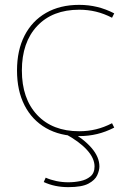

<svg xmlns="http://www.w3.org/2000/svg" viewBox="-20 -550 569 790"><path d="M306 10Q227 10 169.5 -23Q112 -56 81 -116.5Q50 -177 50 -260Q50 -343 81 -403.5Q112 -464 169.5 -497Q227 -530 306 -530Q344 -530 379.5 -521.5Q415 -513 450 -495L441 -477Q408 -494 375 -502Q342 -510 306 -510Q196 -510 133 -443Q70 -376 70 -260Q70 -144 133 -77Q196 -10 306 -10Q342 -10 375 -18Q408 -26 441 -43L450 -25Q415 -7 379.5 1.5Q344 10 306 10ZM261 220Q205 220 160 199L168 181Q188 190 212 195Q236 200 261 200Q286 200 310.5 195Q335 190 352 176Q369 162 369 135Q369 101 337.5 66.5Q306 32 247 0L267 -11Q324 21 356.5 58.5Q389 96 389 135Q389 151 380 171Q371 191 344 205.5Q317 220 261 220Z"/></svg>

Font: M PLUS 2 Thin
Style: Regular
Weight: 100
Designer: Coji Morishita
Foundry: UNDERFOREST DESIGN
Version: Version 1.001